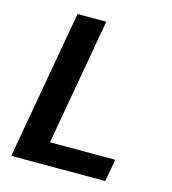

<svg xmlns="http://www.w3.org/2000/svg" viewBox="-105 -786 779 872"><g transform="rotate(15 284.0 -350.0)"><path d="M28 0 152 -700H287L182 -105H489L470 0Z"/></g></svg>

Font: DM Sans 9pt
Style: Bold Italic
Weight: 700
Italic angle: -10°
Version: Version 4.004;gftools[0.9.30]